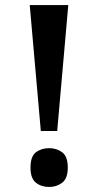

<svg xmlns="http://www.w3.org/2000/svg" viewBox="-20 -734 389 762"><path d="M142 -214 98 -714H251L207 -214ZM175 8Q144 8 122.5 -9Q101 -26 101 -69Q101 -113 122.5 -129.5Q144 -146 175 -146Q205 -146 227 -129.5Q249 -113 249 -69Q249 -26 227 -9Q205 8 175 8Z"/></svg>

Font: Noto Serif Hebrew SemiBold
Style: Regular
Weight: 600
Version: Version 2.003